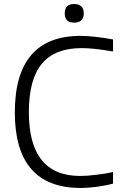

<svg xmlns="http://www.w3.org/2000/svg" viewBox="-20 -929 624 958"><path d="M350 -816Q303 -816 303 -862Q303 -909 350 -909Q372 -909 385 -898Q398 -887 398 -862Q398 -838 385 -827Q372 -816 350 -816ZM380 9Q54 7 54 -368Q54 -750 382 -750Q415 -750 459 -745Q503 -740 544 -732V-672Q499 -680 459 -684.5Q419 -689 388 -689Q254 -689 189 -611Q124 -533 124 -369Q124 -51 380 -51Q396 -51 417.5 -52.5Q439 -54 462 -57Q485 -60 507 -63.5Q529 -67 544 -71V-13Q527 -8 506 -4Q485 0 463 3Q441 6 419.5 7.5Q398 9 380 9Z"/></svg>

Font: Plata Sans Light
Style: Regular
Weight: 300
Designer: Pablo Impallari, Andres Torresi, & Cristiano Sobral
Foundry: Pablo Impallari, Andres Torresi, & Cristiano Sobral
Version: Version 1.00;December 28, 2019;FontCreator 12.0.0.2547 64-bi